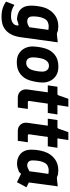

<svg xmlns="http://www.w3.org/2000/svg" viewBox="740 -1454 898 2465"><g transform="rotate(90 1188.5 -221.0)"><path d="M176 208Q110 208 62.5 193Q15 178 -24 150L18 42Q56 67 88.5 76.5Q121 86 164 86Q213 86 244 67Q275 48 280 19L283 2Q285 -6 280.5 -9Q276 -12 268 -10L207 9H192Q151 6 113.5 -11Q76 -28 52 -67.5Q28 -107 28 -175Q28 -210 33 -248.5Q38 -287 47.5 -323.5Q57 -360 72 -387Q147 -521 294 -521Q315 -521 346 -517L382 -504Q388 -502 398 -503L499 -514L434 -43Q424 32 398.5 81Q373 130 338 158Q303 186 261.5 197Q220 208 176 208ZM230 -122Q264 -122 305 -149L339 -394Q315 -398 294 -398Q263 -398 236 -384.5Q209 -371 195 -342Q178 -308 172 -271.5Q166 -235 166 -198Q166 -164 176 -148Q186 -132 201 -127Q216 -122 230 -122Z M754 12Q685 12 640.5 -17.5Q596 -47 574 -92.5Q552 -138 552 -187Q552 -227 559.5 -273.5Q567 -320 579 -358Q601 -429 658.5 -475.5Q716 -522 810 -522Q880 -522 925 -493Q970 -464 992.5 -418.5Q1015 -373 1015 -323Q1015 -283 1007 -237Q999 -191 987 -153Q965 -81 907 -34.5Q849 12 754 12ZM764 -109Q796 -109 819 -129.5Q842 -150 853 -182Q859 -196 864 -220Q869 -244 872 -269.5Q875 -295 875 -315Q875 -353 855.5 -377Q836 -401 800 -401Q768 -401 746 -380.5Q724 -360 713 -329Q706 -309 699 -269.5Q692 -230 692 -196Q692 -156 710 -132.5Q728 -109 764 -109Z M1210 -1Q1158 -1 1127.5 -35.5Q1097 -70 1104 -124L1141 -386H1051L1069 -510H1162Q1174 -510 1179 -522L1224 -650H1326L1304 -510H1425L1406 -386H1286L1252 -151Q1250 -138 1255 -134Q1260 -130 1271 -130H1354L1336 -1Z M1638 -1Q1586 -1 1555.5 -35.5Q1525 -70 1532 -124L1569 -386H1479L1497 -510H1590Q1602 -510 1607 -522L1652 -650H1754L1732 -510H1853L1834 -386H1714L1680 -151Q1678 -138 1683 -134Q1688 -130 1699 -130H1782L1764 -1Z M2056 9Q2026 9 1994.5 0Q1963 -9 1936.5 -30.5Q1910 -52 1893.5 -87.5Q1877 -123 1877 -175Q1877 -231 1888 -286.5Q1899 -342 1921 -387Q1996 -521 2143 -521Q2164 -521 2195 -517L2231 -504Q2237 -502 2247 -503L2348 -514L2298 -143L2360 -112L2295 10L2195 -39Q2185 -43 2181 -37L2163 -17Q2138 -8 2121.5 -2Q2105 4 2090.5 6.5Q2076 9 2056 9ZM2079 -122Q2092 -122 2108 -128Q2124 -134 2154 -149L2188 -394Q2164 -398 2143 -398Q2112 -398 2085 -384.5Q2058 -371 2044 -342Q2028 -310 2021.5 -272Q2015 -234 2015 -190Q2015 -156 2033 -139Q2051 -122 2079 -122Z"/></g></svg>

Font: Finlandica
Style: Bold Italic
Weight: 700
Italic angle: -8°
Designer: Niklas Ekholm, Juho Hiilivirta, Jaakko Suomalainen
Foundry: Helsinki Type Studio
Version: Version 1.064; ttfautohint (v1.8.4.7-5d5b)